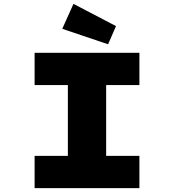

<svg xmlns="http://www.w3.org/2000/svg" viewBox="-20 -973 901 993"><path d="M159 0V-167H331V-533H159V-700H701V-533H529V-167H701V0ZM539 -744 302 -824 360 -953 580 -838Z"/></svg>

Font: Lexend Peta ExtraBold
Style: Regular
Weight: 800
Version: Version 1.007